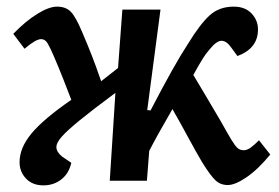

<svg xmlns="http://www.w3.org/2000/svg" viewBox="-20 -545 841 579"><path d="M424 -213 434 -212Q472 -285 499 -333Q526 -381 547 -413Q583 -472 612 -498.5Q641 -525 685 -525Q719 -525 738.5 -504.5Q758 -484 758 -456Q758 -399 696 -376L677 -402Q663 -422 648 -422Q633 -422 612 -396Q602 -385 591 -367.5Q580 -350 563 -319Q581 -289 603.5 -251Q626 -213 646 -179Q666 -143 677.5 -124Q689 -105 696.5 -98.5Q704 -92 715 -92Q725 -92 735.5 -99.5Q746 -107 761 -122L795 -79Q758 -34 723.5 -10.5Q689 13 667 13Q645 13 630 -1Q615 -15 590 -55Q571 -87 546.5 -132.5Q522 -178 500 -216Q453 -135 430 -90L423 0H311L328 -265Q258 -213 219.5 -181.5Q181 -150 165.5 -132Q150 -114 150 -102Q150 -87 167 -73L195 -54Q188 -22 165 -4Q142 14 111 14Q78 14 58.5 -6.5Q39 -27 39 -56Q39 -99 75 -142.5Q111 -186 195 -244Q184 -273 171 -306Q158 -339 143 -374Q131 -402 123.5 -414.5Q116 -427 104 -427Q88 -427 54 -398L20 -443Q58 -482 93 -503.5Q128 -525 152 -525Q179 -525 194 -509Q209 -493 227 -450Q243 -413 256.5 -378.5Q270 -344 285 -300L336 -340L349 -516H464Z"/></svg>

Font: Literata 12pt SemiBold
Style: Italic
Weight: 600
Italic angle: -2°
Designer: Latin by Veronika Burian and Jose Scaglione. Greek by Irene Vlachou. Cyrillic by Vera Evstafieva
Foundry: TypeTogether
Version: Version 3.002